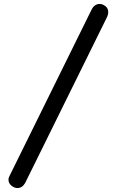

<svg xmlns="http://www.w3.org/2000/svg" viewBox="-20 -820 593 972"><path d="M68 132Q53 132 38 120Q23 108 23 90Q23 79 29 69L444 -772Q451 -786 461.5 -793Q472 -800 485 -800Q499 -800 513.5 -789Q528 -778 528 -758Q528 -747 523 -736L108 105Q101 118 91 125Q81 132 68 132Z"/></svg>

Font: Quicksand SemiBold
Style: Regular
Weight: 600
Designer: Andrew Paglinawan
Foundry: Andrew Paglinawan
Version: Version 3.006